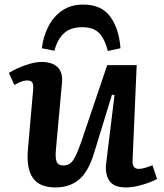

<svg xmlns="http://www.w3.org/2000/svg" viewBox="-20 -806 717 840"><path d="M19 -487Q34 -497 58.5 -508Q83 -519 111 -527Q139 -535 163 -535Q209 -535 232.5 -511.5Q256 -488 251 -442L225 -156Q221 -117 227.5 -99.5Q234 -82 258 -82Q283 -82 298.5 -103Q314 -124 336 -187L449 -521H578L560 -104Q558 -67 587 -67Q607 -67 647 -83L667 -23Q653 -15 630 -6.5Q607 2 581 8Q555 14 531 14Q477 14 457.5 -16.5Q438 -47 445 -96L481 -390L470 -392L392 -138Q367 -55 326 -20.5Q285 14 223 14Q152 14 123.5 -28Q95 -70 102 -150L125 -413Q127 -437 121 -445.5Q115 -454 99 -454Q75 -454 43 -434ZM344 -786Q424 -786 462.5 -733Q501 -680 507 -595L452 -583Q437 -639 412 -663Q387 -687 340 -687Q289 -687 260 -660.5Q231 -634 218 -584L163 -595Q169 -645 191 -689Q213 -733 251.5 -759.5Q290 -786 344 -786Z"/></svg>

Font: Literata 7pt SemiBold
Style: Italic
Weight: 600
Italic angle: -2°
Designer: Latin by Veronika Burian and Jose Scaglione. Greek by Irene Vlachou. Cyrillic by Vera Evstafieva
Foundry: TypeTogether
Version: Version 3.002